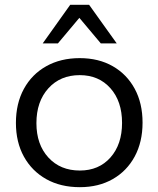

<svg xmlns="http://www.w3.org/2000/svg" viewBox="-20 -765 655 796"><path d="M311 11Q231.5 11 172 -22.2Q112.5 -55.5 79.2 -115.5Q46 -175.5 46 -255.5Q46 -336 79 -396.5Q112 -457 171.8 -490.5Q231.5 -524 310.5 -524Q389 -524 447.5 -490.5Q506 -457 538.5 -397Q571 -337 571 -256.5Q571 -176.5 538.5 -116.2Q506 -56 447.5 -22.5Q389 11 311 11ZM311 -58Q390 -58 438 -112.2Q486 -166.5 486 -255.5Q486 -345 437.8 -399.2Q389.5 -453.5 310.5 -453.5Q230 -453.5 180.5 -398.8Q131 -344 131 -254.5Q131 -166 180.5 -112Q230 -58 311 -58ZM157 -585 271 -745H349.5L464 -585H398L309 -691L220 -585Z"/></svg>

Font: Mooli
Style: Regular
Weight: 400
Designer: Vernon Adams
Foundry: Vernon Adams
Version: Version 1.000; ttfautohint (v1.8.4.7-5d5b);gftools[0.9.33]